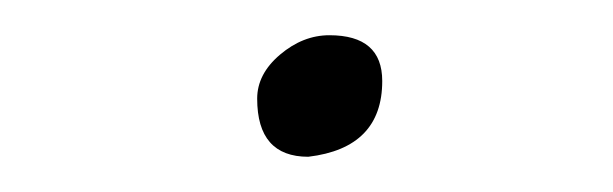

<svg xmlns="http://www.w3.org/2000/svg" viewBox="-20 -380 348 109"><path d="M155 -291Q126 -291 126 -324Q126 -338 139 -349Q152 -360 167 -360Q197 -360 197 -334Q197 -296 155 -291Z"/></svg>

Font: YamahaIndonesia935. App Thin
Style: Italic
Weight: 100
Italic angle: -10°
Designer: Dalton Maag Ltd
Foundry: Dalton Maag Ltd
Version: Version 1.002; January 01, 2024; Regular/Italic